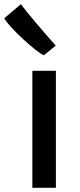

<svg xmlns="http://www.w3.org/2000/svg" viewBox="-59 -892 380 912"><path d="M94.7 0V-555.7H206.5V0ZM205.6 -675.3 149.4 -629.4Q118.7 -643.6 51.8 -705.3Q-15.1 -767.1 -39.1 -804.7L40 -872.1Q92.3 -803.7 205.6 -675.3Z"/></svg>

Font: HaufeMerriweatherSans
Style: Regular
Weight: 400
Designer: Eben Sorkin ( eben@eyebytes.com )
Foundry: Eben Sorkin
Version: Version 1.56